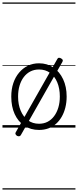

<svg xmlns="http://www.w3.org/2000/svg" viewBox="-20 -1030 629 1550"><path d="M295 19Q227 19 176.5 -15Q126 -49 98.5 -109Q71 -169 71 -250Q71 -310 87.5 -359Q104 -408 134.5 -444Q165 -480 205.5 -499.5Q246 -519 295 -519Q361 -519 411 -485Q461 -451 489.5 -390.5Q518 -330 518 -251Q518 -203 507.5 -161.5Q497 -120 478 -87Q459 -54 432 -30Q405 -6 370.5 6.5Q336 19 295 19ZM295 -31Q334 -31 364.5 -47Q395 -63 417 -92.5Q439 -122 451 -162Q463 -202 463 -251Q463 -315 442.5 -364.5Q422 -414 384.5 -441.5Q347 -469 295 -469Q256 -469 225 -453Q194 -437 172 -408Q150 -379 138 -339Q126 -299 126 -250Q126 -186 147 -136.5Q168 -87 205.5 -59Q243 -31 295 -31ZM148 61Q143 69 135 70Q127 71 118 67Q109 61 105.5 53.5Q102 46 107 38L443 -554Q447 -563 456 -563.5Q465 -564 474 -558Q483 -553 486 -546.5Q489 -540 484 -531ZM0 490H589V500H0ZM0 -20H589V0H0ZM0 -505H589V-500H0ZM0 -1010H589V-1000H0Z"/></svg>

Font: Playwrite PE Guides
Style: Regular
Weight: 400
Designer: Veronika Burian, José Scaglione
Foundry: TypeTogether
Version: Version 1.003